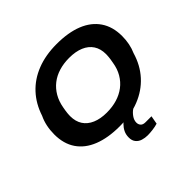

<svg xmlns="http://www.w3.org/2000/svg" viewBox="-211 -916 1327 1327"><g transform="rotate(-45 452.0 -253.0)"><path d="M419 12Q306 12 225.5 -20Q145 -52 102.5 -114.5Q60 -177 60 -268Q60 -310 68 -348Q76 -386 92 -419Q121 -508 179 -570.5Q237 -633 321.5 -666Q406 -699 513 -699Q627 -699 707 -667Q787 -635 830 -572Q873 -509 873 -418Q873 -380 866 -344.5Q859 -309 845 -278Q818 -186 759 -121Q700 -56 614 -22Q528 12 419 12ZM424 -118Q479 -118 525 -132Q571 -146 606.5 -173Q642 -200 665.5 -240Q689 -280 697 -331Q700 -348 702 -360Q704 -372 704.5 -380.5Q705 -389 705.5 -395.5Q706 -402 706 -408Q706 -460 682.5 -496Q659 -532 614.5 -551Q570 -570 507 -570Q453 -570 407 -556Q361 -542 326 -514.5Q291 -487 268 -447.5Q245 -408 236 -357Q233 -340 231 -328Q229 -316 228.5 -307.5Q228 -299 227.5 -292.5Q227 -286 227 -280Q227 -228 250.5 -192Q274 -156 318.5 -137Q363 -118 424 -118ZM513 193Q487 193 463 185.5Q439 178 424 159.5Q409 141 409 111Q409 82 420 59.5Q431 37 448.5 19.5Q466 2 484 -12H572V-8Q552 5 535.5 28Q519 51 519 75Q519 93 530 105.5Q541 118 566 118H624L613 179Q591 186 562.5 189.5Q534 193 513 193Z"/></g></svg>

Font: Archivo SemiExpanded
Style: Bold Italic
Weight: 700
Width: 6
Italic angle: -10°
Designer: Hector Gatti
Foundry: Omnibus-Type
Version: Version 2.001